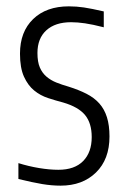

<svg xmlns="http://www.w3.org/2000/svg" viewBox="-20 -573 400 605"><path d="M171 12Q143 12 113 7Q83 2 38 -9V-59Q70 -49 103 -43.5Q136 -38 164 -38Q215 -38 242 -65.5Q269 -93 269 -141Q269 -185 248 -210.5Q227 -236 179 -250Q156 -256 131.5 -264Q107 -272 87.5 -288Q68 -304 55.5 -331.5Q43 -359 43 -404Q43 -473 84.5 -513Q126 -553 197 -553Q221 -553 244.5 -549.5Q268 -546 307 -537V-487Q272 -496 248 -499.5Q224 -503 204 -503Q154 -503 126 -477.5Q98 -452 98 -406Q98 -378 105.5 -360.5Q113 -343 126.5 -331.5Q140 -320 157.5 -313Q175 -306 196 -300Q228 -290 252.5 -277.5Q277 -265 293 -247Q309 -229 317 -203.5Q325 -178 325 -143Q325 -71 282.5 -29.5Q240 12 171 12Z"/></svg>

Font: Encode Sans Compressed
Style: Light
Weight: 300
Designer: Pablo Impallari, Andres Torresi
Foundry: Pablo Impallari, Andres Torresi
Version: Version 1.000; ttfautohint (v1.00) -l 8 -r 50 -G 200 -x 14 -